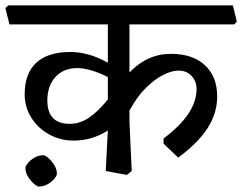

<svg xmlns="http://www.w3.org/2000/svg" viewBox="-35 -619 896 710"><path d="M443.8 -351.1Q509.8 -419.9 597.2 -419.9Q677.2 -419.9 722.7 -377.9Q768.1 -335.9 768.1 -262.2Q768.1 -202.1 734.1 -147.5Q700.2 -92.8 624 -36.1L569.8 -87.9V-106.9Q691.9 -197.8 691.9 -290Q691.9 -317.9 673.8 -337.9Q655.8 -357.9 624 -357.9Q601.1 -357.9 569.6 -342.5Q538.1 -327.1 504.6 -294.2Q471.2 -261.2 443.8 -210V-167L452.1 13.2L434.1 27.8L356 13.2L363.8 -136.2Q304.7 -99.1 237.8 -99.1Q188 -99.1 146.5 -122.1Q105 -145 80.6 -184.1Q56.2 -223.1 56.2 -270Q56.2 -347.2 99.1 -387Q142.1 -426.8 225.1 -426.8Q293 -426.8 363.8 -387.2V-528.8H0L-15.1 -588.9L-4.9 -599.1H826.2L840.8 -539.1L831.1 -528.8H443.8ZM363.8 -251V-334Q335 -349.1 304.4 -358.2Q273.9 -367.2 250 -367.2Q200.2 -367.2 170.2 -334.5Q140.1 -301.8 140.1 -247.1Q140.1 -161.1 223.1 -161.1Q259.8 -161.1 293 -183.1Q326.2 -205.1 363.8 -251ZM175.3 23.9Q175.3 30.8 165.8 42.2Q156.2 53.7 141.1 62.3Q126 70.8 108.9 70.8Q102.1 70.8 90.1 60.3Q78.1 49.8 68.6 34.4Q59.1 19 59.1 2Q59.1 -4.9 68.6 -16.4Q78.1 -27.8 93 -36.4Q107.9 -44.9 125 -44.9Q132.3 -44.9 144.3 -34.4Q156.2 -23.9 165.8 -8.5Q175.3 6.8 175.3 23.9Z"/></svg>

Font: Sura
Style: Regular
Weight: 400
Designer: Carolina Giovagnoli
Foundry: Huerta Tipografica
Version: Version 1.003;PS 001.002;hotconv 1.0.70;makeotf.lib2.5.58329